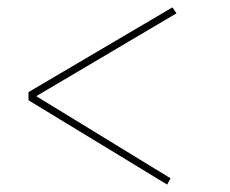

<svg xmlns="http://www.w3.org/2000/svg" viewBox="-20 -544 622 519"><path d="M432 -45 57 -273V-295L446 -524L457 -508L78 -284L441 -62Z"/></svg>

Font: Literata 72pt ExtraBold
Style: Italic
Weight: 800
Italic angle: -2°
Designer: Latin by Veronika Burian and Jose Scaglione. Greek by Irene Vlachou. Cyrillic by Vera Evstafieva
Foundry: TypeTogether
Version: Version 3.002